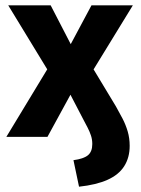

<svg xmlns="http://www.w3.org/2000/svg" viewBox="-20 -516 532 724"><path d="M278 188 257 88Q295 83 311.5 69.5Q328 56 328 27Q328 10 323 -5Q318 -20 310.5 -34.5Q303 -49 295 -64L232 -185H260L159 0H4L179 -289L181 -217L11 -496H171L261 -322H232L325 -496H481L310 -217L312 -289L417 -115Q430 -92 442 -69Q454 -46 461.5 -20.5Q469 5 469 34Q469 78 448.5 110.5Q428 143 385.5 162Q343 181 278 188Z"/></svg>

Font: Nunito Sans 10pt Condensed ExtraBold
Style: Regular
Weight: 800
Width: 3
Designer: Vernon Adams
Foundry: Vernon Adams
Version: Version 3.101;gftools[0.9.27]